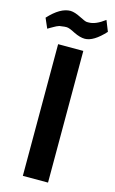

<svg xmlns="http://www.w3.org/2000/svg" viewBox="-179 -978 620 1031"><g transform="rotate(15 130.5 -462.5)"><path d="M190 -887Q228 -887 278 -925L302 -865Q240 -797 191 -797Q165 -797 130 -814Q96 -832 82 -832Q68 -832 58 -830Q49 -829 42 -828Q36 -826 27 -822L14 -815Q10 -813 -2 -806Q-13 -799 -17 -797L-41 -852Q23 -922 80 -922Q104 -921 137 -904Q170 -887 179 -887ZM61 0V-732H201V0Z"/></g></svg>

Font: Mina
Style: Bold
Weight: 700
Version: Version 1.000